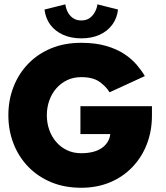

<svg xmlns="http://www.w3.org/2000/svg" viewBox="-20 -874 781 906"><path d="M359.5 -373H697V-329Q697 -257 673.5 -195.2Q650 -133.5 605.8 -86.8Q561.5 -40 500 -14Q438.5 12 363 12Q284.5 12 221.5 -14.2Q158.5 -40.5 113.2 -87.2Q68 -134 43.8 -196.2Q19.5 -258.5 19.5 -330.5Q19.5 -402 43.8 -464.2Q68 -526.5 113.2 -573.2Q158.5 -620 221.5 -646Q284.5 -672 363 -672Q430.5 -672 481 -657.2Q531.5 -642.5 566.8 -619Q602 -595.5 625.5 -567.8Q649 -540 663.5 -515L497 -438.5Q480.5 -466 449.5 -488Q418.5 -510 363 -510Q326.5 -510 296.8 -495.8Q267 -481.5 245.5 -456.8Q224 -432 212.5 -399.5Q201 -367 201 -330.5Q201 -293.5 212.5 -261Q224 -228.5 245.5 -203.8Q267 -179 296.8 -165Q326.5 -151 363 -151Q393 -151 417.5 -157Q442 -163 459.5 -175Q477 -187 487.5 -203.8Q498 -220.5 500.5 -241.5H359.5ZM363.5 -693Q316 -693 278.5 -709.5Q241 -726 218 -756.5Q195 -787 190 -829L288.5 -853.5Q290 -837.5 298.2 -819.8Q306.5 -802 322.8 -789.8Q339 -777.5 363.5 -777.5Q388.5 -777.5 404.5 -789.8Q420.5 -802 429.2 -819.8Q438 -837.5 439.5 -853.5L537 -829Q532.5 -788.5 510 -757.8Q487.5 -727 450.2 -710Q413 -693 363.5 -693Z"/></svg>

Font: League Spartan Thin ExtraBold
Style: Regular
Weight: 800
Version: Version 2.002